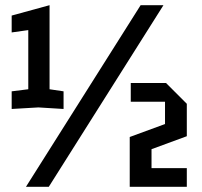

<svg xmlns="http://www.w3.org/2000/svg" viewBox="-20 -720 780 740"><path d="M25 -300V-368L89 -376V-604L25 -595V-660L171 -700V-376L225 -368V-300L128 -306ZM80 0 522 -700H610L168 0ZM700 -72V0H480V-192L616 -242V-328H484V-400H620L700 -320V-195L564 -145V-72Z"/></svg>

Font: Tektur Condensed
Style: Regular
Weight: 400
Width: 3
Designer: Adam Jagosz
Foundry: Adam Jagosz
Version: Version 1.005;gftools[0.9.30]